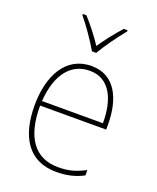

<svg xmlns="http://www.w3.org/2000/svg" viewBox="-143 -848 768 942"><g transform="rotate(20 240.5 -376.5)"><path d="M229 -606H251C276 -649 323 -715 358 -757V-763H338C302 -723 267 -678 240 -638C214 -678 176 -727 143 -763H124V-757C156 -719 204 -650 229 -606ZM253 -538C119 -538 55 -416 55 -261C55 -100 119 10 266 10C322 10 365 -1 407 -23V-51C355 -24 319 -15 266 -15C144 -15 80 -105 81 -269H426V-295C426 -427 377 -538 253 -538ZM253 -513C355 -513 401 -420 400 -293H82C92 -438 157 -513 253 -513Z"/></g></svg>

Font: Noto Sans Sinhala SemiCondensed Thin
Style: Regular
Weight: 100
Width: 4
Designer: Jelle Bosma - Monotype Design Team
Foundry: Monotype Imaging Inc.
Version: Version 2.006